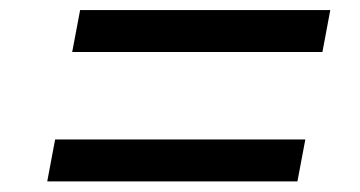

<svg xmlns="http://www.w3.org/2000/svg" viewBox="-20 -550 695 371"><path d="M119.5 -449.5 134.8 -530.5H618.2L603 -449.5ZM71.3 -199.5 86.5 -280.5H570L554.7 -199.5Z"/></svg>

Font: Savate ExtraLight
Style: Italic
Weight: 200
Italic angle: -11°
Designer: Max Esnée
Foundry: Plomb Type
Version: Version 2.000